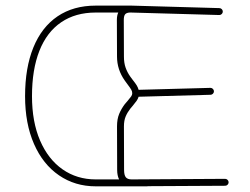

<svg xmlns="http://www.w3.org/2000/svg" viewBox="-20 -657 883 677"><path d="M786.1 -14.2Q786.1 -9.3 782.5 -5.6Q778.8 -2 773.9 -2L500 -0.5V0H317.4Q244.6 0 188 -38.8Q131.3 -77.6 99.9 -149.4Q68.4 -221.2 68.4 -317.9Q68.4 -418 97.7 -489.7Q127 -561.5 182.9 -599.4Q238.8 -637.2 317.4 -637.2H439.9H442.4H443.8L753.4 -628.4Q758.3 -628.4 762 -624.8Q765.6 -621.1 765.6 -616.2Q765.6 -611.3 762 -607.7Q758.3 -604 753.4 -604L441.4 -612.8H438Q425.8 -612.3 421.1 -606.4Q416.5 -600.6 416.5 -586.4L417 -457.5Q417 -435.1 422.9 -418.5Q428.7 -401.9 439.5 -386.7L448.2 -375Q457.5 -363.3 461.9 -356.2Q466.3 -349.1 468.8 -340.3L722.2 -347.2Q727.1 -347.2 730.7 -343.5Q734.4 -339.8 734.4 -335Q734.4 -330.1 730.7 -326.4Q727.1 -322.8 722.2 -322.8L468.8 -315.9Q466.3 -308.1 461.7 -301.5Q457 -294.9 448.2 -284.2L439.5 -273.9Q429.2 -260.7 423.1 -246.3Q417 -231.9 417 -211.4L417.5 -58.1Q417.5 -39.6 423.6 -32Q429.7 -24.4 444.3 -24.4L773.9 -26.4Q778.8 -26.4 782.5 -22.7Q786.1 -19 786.1 -14.2ZM317.4 -24.4H399.9Q393.1 -38.1 393.1 -58.1L392.6 -211.4Q392.6 -236.8 400.1 -255.1Q407.7 -273.4 419.9 -289.6L430.7 -302.2Q439.5 -312.5 442.9 -317.6Q446.3 -322.8 446.3 -328.1Q446.3 -335 442.6 -341.1Q439 -347.2 430.2 -358.9L419.9 -373Q392.6 -411.6 392.6 -457.5L392.1 -586.4Q392.1 -602.5 397 -612.8H317.4Q246.1 -612.8 195.6 -578.4Q145 -543.9 118.9 -477.8Q92.8 -411.6 92.8 -317.9Q92.8 -227.5 121.3 -161.4Q149.9 -95.2 200.7 -59.8Q251.5 -24.4 317.4 -24.4Z"/></svg>

Font: Velvelyne Light
Style: Regular
Weight: 200
Designer: Manon Van der Borght et Mariel Nils
Foundry: Velvetyne
Version: Version 1.070